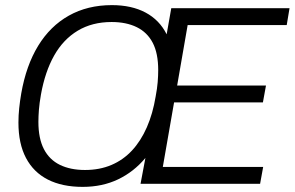

<svg xmlns="http://www.w3.org/2000/svg" viewBox="-20 -718 1151 750"><path d="M303 12Q223 12 167 -16.5Q111 -45 81.5 -101Q52 -157 52 -239Q52 -267 55 -295.5Q58 -324 63 -353Q82 -462 129 -539Q176 -616 249 -657Q322 -698 417 -698Q494 -698 548.5 -669Q603 -640 631 -584L649 -686H1111L1100 -620H713L672 -384H1019L1007 -318H660L616 -66H1008L996 0H529L548 -101Q503 -47 441.5 -17.5Q380 12 303 12ZM312 -54Q369 -54 415 -73.5Q461 -93 495.5 -130Q530 -167 553.5 -220.5Q577 -274 588 -341Q591 -357 593 -371Q595 -385 596 -397.5Q597 -410 597.5 -422Q598 -434 598 -444Q598 -510 576.5 -551Q555 -592 514 -612Q473 -632 416 -632Q340 -632 283.5 -598Q227 -564 191.5 -501Q156 -438 140 -349Q137 -332 135 -317Q133 -302 132 -289Q131 -276 130.5 -264.5Q130 -253 130 -242Q130 -177 151.5 -135.5Q173 -94 214 -74Q255 -54 312 -54Z"/></svg>

Font: Archivo SemiCondensed Light
Style: Italic
Weight: 300
Width: 4
Italic angle: -10°
Designer: Hector Gatti
Foundry: Omnibus-Type
Version: Version 2.001